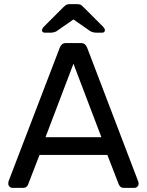

<svg xmlns="http://www.w3.org/2000/svg" viewBox="-20 -908 710 928"><path d="M40 0Q32 0 26 -6Q20 -12 20 -20Q20 -25 21 -31L269 -678Q273 -688 280 -694Q287 -700 301 -700H369Q383 -700 390 -694Q397 -688 401 -678L648 -31Q650 -25 650 -20Q650 -12 644 -6Q638 0 630 0H579Q567 0 561.5 -6Q556 -12 554 -17L499 -159H171L116 -17Q115 -12 109 -6Q103 0 91 0ZM200 -245H470L335 -600ZM198 -750Q183 -750 183 -762Q183 -770 194 -781L286 -873Q297 -884 304 -886Q311 -888 319 -888H351Q360 -888 367 -886Q374 -884 384 -873L476 -781Q487 -770 487 -762Q487 -750 472 -750H445Q438 -750 430.5 -752Q423 -754 417 -757L335 -814L253 -757Q248 -754 240 -752Q232 -750 225 -750Z"/></svg>

Font: Rubik Light
Style: Regular
Weight: 400
Version: Version 2.101